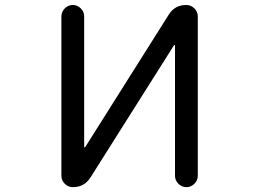

<svg xmlns="http://www.w3.org/2000/svg" viewBox="-20 -775 1040 774"><path d="M777.3 -66.4Q777.3 -47.9 763.7 -34.2Q750 -20.5 731.4 -20.5Q712.9 -20.5 699.2 -34.2Q685.5 -47.9 685.5 -66.4V-591.8Q685.5 -592.8 684.1 -593.3Q682.6 -593.8 681.6 -592.8L344.7 -59.6Q320.3 -20.5 273.4 -20.5Q254.9 -20.5 241.2 -34.2Q227.5 -47.9 227.5 -66.4V-709Q227.5 -727.5 241.2 -741.2Q254.9 -754.9 273.4 -754.9Q292 -754.9 305.7 -741.2Q319.3 -727.5 319.3 -709V-183.6Q319.3 -181.6 320.8 -181.2Q322.3 -180.7 323.2 -181.6L660.2 -715.8Q684.6 -754.9 730.5 -754.9Q750 -754.9 763.7 -741.2Q777.3 -727.5 777.3 -709Z"/></svg>

Font: Rounded Mgen+ 2m regular
Style: Regular
Weight: 400
Designer: [Source Han Sans]
Ryoko NISHIZUKA  (kana & ideographs); Paul D. Hunt (Latin, Greek & Cyrillic); Wenlong ZHANG  (bopomofo
Version: Version 1.059.20150602